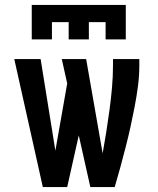

<svg xmlns="http://www.w3.org/2000/svg" viewBox="-20 -760 640 780"><path d="M109 -600V-740H491V-600H409V-670H341V-600H259V-670H191V-600ZM154 0 38 -520H145L205 -148L253 -421L231 -520H330L397 -137Q405 -181 412 -225.5Q419 -270 425 -314.5Q431 -359 435 -404Q439 -449 439 -494V-520H546V-494Q546 -452 540.5 -410Q535 -368 527 -326.5Q519 -285 510 -244Q501 -203 490.5 -162.5Q480 -122 469 -81Q458 -40 446 0H347L300 -210L253 0Z"/></svg>

Font: Iosevka Custom SmBdEx
Style: Regular
Weight: 600
Width: 7
Monospace: yes
Designer: Belleve Invis
Foundry: Belleve Invis
Version: Version 11.2.4; ttfautohint (v1.8.4)